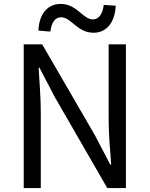

<svg xmlns="http://www.w3.org/2000/svg" viewBox="-20 -959 763 979"><path d="M101 0H188V-385C188 -462 181 -540 177 -614H181L260 -463L527 0H622V-733H534V-352C534 -276 541 -193 547 -120H542L463 -271L195 -733H101ZM457 -792C523 -792 566 -844 570 -930L509 -934C503 -886 483 -860 454 -860C402 -860 373 -939 289 -939C222 -939 179 -887 176 -803L237 -798C242 -846 263 -871 291 -871C344 -871 373 -792 457 -792Z"/></svg>

Font: ChiuKong Gothic CL
Style: Regular
Weight: 400
Designer: Ryoko NISHIZUKA 西塚涼子 (kana, bopomofo & ideographs); Paul D. Hunt (Latin, Greek & Cyrillic); Sandoll Communications 산돌커뮤니
Foundry: Adobe
Version: Version 1.300